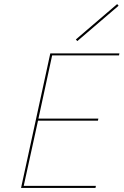

<svg xmlns="http://www.w3.org/2000/svg" viewBox="-20 -919 604 939"><path d="M560 -891 358 -718 351 -726 553 -899ZM562 -648H235L168 -339H461L459 -329H166L96 -10H449L447 0H83L226 -658H564Z"/></svg>

Font: EauTestInfant Hairline
Style: Italic
Weight: 250
Italic angle: -12°
Designer: Christian Thalmann (Catharsis Fonts)
Version: Version 0.001;PS 000.001;hotconv 1.0.88;makeotf.lib2.5.64775